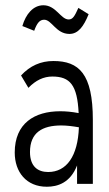

<svg xmlns="http://www.w3.org/2000/svg" viewBox="-20 -699 415 730"><path d="M278 -669C264 -638 257 -625 241 -625C211 -625 193 -679 145 -679C106 -679 78 -645 65 -600L110 -582C121 -612 131 -624 148 -624C177 -624 193 -570 244 -570C277 -570 298 -598 317 -645ZM158 11C198 11 247 -3 273 -70V0H333V-243C333 -419 280 -467 183 -467C135 -467 94 -449 60 -412L88 -365C116 -394 146 -408 179 -408C246 -408 274 -376 279 -269C253 -274 230 -276 209 -276C111 -276 36 -230 36 -119C36 -45 80 11 158 11ZM94 -121C94 -195 141 -222 213 -222C234 -222 257 -219 280 -215C276 -105 233 -45 163 -45C124 -45 94 -66 94 -121Z"/></svg>

Font: Inconsolata Condensed
Style: Regular
Weight: 400
Width: 3
Monospace: yes
Designer: Raph Levien, Cyreal, Brenton Simpson
Foundry: Raph Levien, Cyreal, Google
Version: Version 3.100